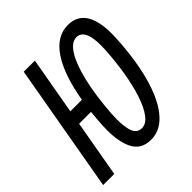

<svg xmlns="http://www.w3.org/2000/svg" viewBox="-196 -835 977 977"><g transform="rotate(-45 292.0 -346.5)"><path d="M333 9.8Q260.7 9.8 232.4 -51.8Q209 -102.1 209 -182.6Q209 -200.2 210 -219.2Q212.9 -265.1 217.3 -307.1H131.8L77.6 0H-2.4L119.6 -693.4H199.7L145 -383.3H228Q254.4 -537.6 309.8 -620.4Q365.2 -703.1 446.8 -703.1Q515.1 -703.1 546.9 -647.5Q573.7 -599.1 573.7 -516.1Q573.7 -502.9 573.2 -489.3Q568.4 -383.3 550.8 -292.2Q533.2 -201.2 503.2 -133.5Q473.1 -65.9 430.7 -28.1Q388.2 9.8 333 9.8ZM341.8 -64.9Q372.6 -64.9 397.9 -98.4Q423.3 -131.8 442.6 -189.9Q461.9 -248 474.4 -322.5Q486.8 -397 491.7 -478.5Q492.7 -495.6 492.7 -511.2Q492.7 -560.5 481.9 -589.8Q467.3 -628.4 433.1 -628.4Q397.5 -628.4 367.2 -580.6Q336.9 -532.7 315.4 -443.6Q293.9 -354.5 284.7 -230.5Q283.2 -207.5 283.2 -187Q283.2 -142.6 291 -111.3Q302.7 -64.9 341.8 -64.9Z"/></g></svg>

Font: CaskaydiaCove NFP SemiLight
Style: Italic
Weight: 350
Italic angle: -10°
Designer: Aaron Bell
Foundry: Saja Typeworks
Version: Version 2111.001; VTT 6.35;Nerd Fonts 3.1.1